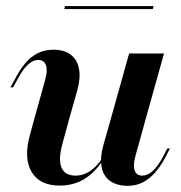

<svg xmlns="http://www.w3.org/2000/svg" viewBox="-20 -589 584 621"><path d="M204.8 -208.1 183.1 -128.2Q167.7 -75 178.6 -48Q189.5 -21 224.2 -21Q258.1 -21 286.7 -48Q315.3 -75 340.3 -132.3L342.7 -126.6Q311.3 -55.6 270.2 -22.2Q229 11.3 173.4 11.3Q108.1 11.3 81.9 -33.5Q55.6 -78.2 77.4 -154.8L91.9 -208.1ZM91.9 -208.1 125.8 -329.8Q134.7 -361.3 128.6 -378.2Q122.6 -395.2 103.2 -395.2Q87.1 -395.2 70.6 -380.2Q54 -365.3 37.9 -334.7L22.6 -306.5H13.7L32.3 -340.3Q46 -366.1 62.9 -385.9Q79.8 -405.6 102 -416.9Q124.2 -428.2 152.4 -428.2Q187.9 -428.2 208.9 -412.1Q229.8 -396 235.5 -366.5Q241.1 -337.1 229.8 -296L204.8 -208.1ZM339.5 -208.1 397.6 -416.1H510.5L452.4 -208.1ZM418.5 -86.3Q409.7 -55.6 415.3 -38.3Q421 -21 440.3 -21Q457.3 -21 473.8 -35.9Q490.3 -50.8 506.5 -80.6L521 -108.9H529.8L512.1 -75Q498.4 -50 481 -30.2Q463.7 -10.5 441.9 0.8Q420.2 12.1 391.9 12.1Q356.5 11.3 335.1 -4.4Q313.7 -20.2 308.5 -50Q303.2 -79.8 314.5 -120.2L339.5 -208.1H452.4ZM187.9 -559.7 190.3 -569.4H476.6L474.2 -559.7Z"/></svg>

Font: Playfair 144pt
Style: Bold Italic
Weight: 700
Italic angle: -15.6°
Designer: Claus Eggers Sørensen
Foundry: Claus Eggers Sørensen
Version: Version 2.203